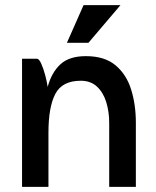

<svg xmlns="http://www.w3.org/2000/svg" viewBox="-20 -729 609 749"><path d="M306 -709H450L325 -562H241ZM66 0V-500H124Q132 -500 140.5 -481.5Q149 -463 156 -437Q163 -411 166 -390Q181 -446 215.5 -478Q250 -510 315 -510Q388 -510 430.5 -474.5Q473 -439 491.5 -380Q510 -321 510 -250V0H406V-250Q406 -293 394.5 -330.5Q383 -368 358.5 -391Q334 -414 295 -414Q223 -414 196 -363Q169 -312 169 -211V0Z"/></svg>

Font: Haskoy SemiBold
Style: Regular
Weight: 600
Designer: Ertekin Erdin
Foundry: Ertekin Erdin
Version: Version 1.500; ttfautohint (v1.8.3)